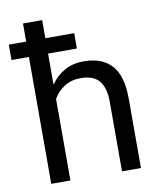

<svg xmlns="http://www.w3.org/2000/svg" viewBox="-85 -830 751 898"><g transform="rotate(-10 290.5 -381.0)"><path d="M511.5 0H421.5V-331.5Q421.5 -397 394.2 -430Q367 -463 306.5 -463Q262 -463 229.5 -442.5Q197 -422 176.5 -387.5V0H85.5V-602.5H3V-675.5H85.5V-761.5H176.5V-675.5H313.5V-602.5H176.5V-456.5L177.5 -456Q203.5 -494 242.5 -516Q281.5 -538 334 -538Q420.5 -538 466 -488.2Q511.5 -438.5 511.5 -330.5Z"/></g></svg>

Font: Roberto Sans
Style: Regular
Weight: 400
Designer: Google (font) & Cristiano Sobral (main changes)
Version: Version 1.500; ttfautohint (v1.8.4.7-5d5b-dirty)